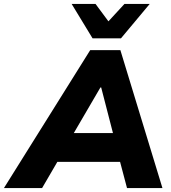

<svg xmlns="http://www.w3.org/2000/svg" viewBox="-73 -961 876 981"><path d="M-53 0 388 -705H542L757 0H576L527 -185L582 -134H178L248 -182L142 0ZM440 -514 283 -245 262 -281H546L514 -243L444 -514ZM400 -765 293 -941H415L481 -852L563 -941H692L545 -765Z"/></svg>

Font: Nunito Sans 10pt Black
Style: Italic
Weight: 900
Italic angle: -9°
Designer: Vernon Adams
Foundry: Vernon Adams
Version: Version 3.101;gftools[0.9.27]